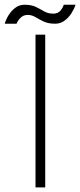

<svg xmlns="http://www.w3.org/2000/svg" viewBox="-80 -810 346 830"><path d="M73.5 -660H115.5V0H73.5ZM-59.5 -707.5Q-54.5 -725.5 -43 -744.2Q-31.5 -763 -14 -776.2Q3.5 -789.5 26 -789.5Q56.5 -789.5 75.5 -780Q94.5 -770.5 111 -760.8Q127.5 -751 150.5 -751Q170.5 -751 181.5 -764.2Q192.5 -777.5 195.5 -789.5H246.5Q241 -772 229 -753Q217 -734 199.2 -720.8Q181.5 -707.5 158.5 -707.5Q128.5 -707.5 108.8 -717Q89 -726.5 73.2 -736Q57.5 -745.5 39.5 -745.5Q20.5 -745.5 8.2 -732.5Q-4 -719.5 -8.5 -707.5Z"/></svg>

Font: League Spartan Thin ExtraLight
Style: Regular
Weight: 250
Version: Version 2.002